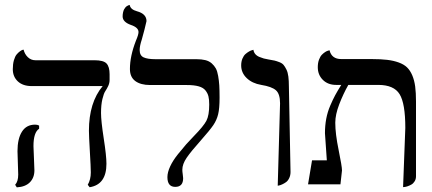

<svg xmlns="http://www.w3.org/2000/svg" viewBox="-20 -766 1795 798"><path d="M119.1 -158.7Q119.1 -149.4 121.1 -108.6Q123 -67.9 123 -58.1Q123 -27.3 104.2 -8.3Q85.4 10.7 49.8 12.7L43 2Q55.7 -11.7 55.7 -40.5Q55.7 -49.8 54.2 -89.1Q52.7 -128.4 52.7 -137.7Q52.7 -189.5 71.3 -218.8Q89.8 -248 126 -248Q135.7 -248 142.6 -244.1V-231Q119.1 -215.8 119.1 -158.7ZM399.9 -296.4Q399.9 -263.7 411.1 -190.9Q422.4 -118.2 422.4 -85.4Q422.4 1 352.5 12.2L344.7 2Q357.4 -19.5 357.4 -49.3Q357.4 -70.3 353.5 -136Q349.6 -201.7 349.6 -222.7Q349.6 -339.8 406.7 -408.2H111.8Q75.2 -408.2 54.2 -427.7Q33.2 -447.3 33.2 -478.5Q33.2 -499.5 37.8 -515.6Q42.5 -531.7 49.1 -539.6Q55.7 -547.4 62.3 -552.2Q68.8 -557.1 73.2 -558.6L78.1 -559.6Q82.5 -541 95.7 -528.3Q108.9 -515.6 127 -515.6H372.6Q410.2 -515.6 422.9 -502Q435.5 -488.3 435.5 -457.5V-433.6Q435.5 -420.9 429.9 -408.9Q424.3 -397 417.7 -387.2Q411.1 -377.4 405.5 -353.8Q399.9 -330.1 399.9 -296.4Z M560.5 -558.1Q560.5 -535.2 576.9 -527.6Q593.3 -520 626 -520H795.9Q817.9 -520 833.5 -516.1Q849.1 -512.2 859.9 -502.7Q870.6 -493.2 877 -481.7Q883.3 -470.2 886.7 -450.4Q890.1 -430.7 891.4 -410.9Q892.6 -391.1 892.6 -360.8Q892.6 -315.4 886.7 -291.3Q880.9 -267.1 866.7 -246.1Q852.5 -225.1 814 -181.6Q773.9 -136.7 755.9 -110.4Q737.8 -84 737.8 -60.5Q737.8 -53.2 739.5 -41.7Q741.2 -30.3 741.2 -25.4Q741.2 10.7 708.5 10.7Q675.8 10.7 675.8 -29.8Q675.8 -49.8 687.3 -74.5Q698.7 -99.1 719.7 -125.2Q740.7 -151.4 753.9 -166.3Q767.1 -181.2 786.1 -200.7Q826.2 -241.7 837.9 -264.2Q849.6 -286.6 849.6 -331.5Q849.6 -352.1 846.4 -365.2Q843.3 -378.4 834 -390.1Q824.7 -401.9 805.7 -407.2Q786.6 -412.6 756.3 -412.6H604Q564.5 -412.6 542.2 -429.2Q520 -445.8 520 -479Q520 -532.7 544.9 -596.7Q555.7 -621.6 555.7 -632.8Q555.7 -651.9 523.4 -662.6Q489.7 -674.8 489.7 -697.8Q489.7 -707 491.5 -714.6Q493.2 -722.2 495.6 -726.8Q498 -731.4 501.2 -735.1Q504.4 -738.8 507.6 -740.7Q510.7 -742.7 513.2 -743.7Q515.6 -744.6 517.6 -745.1L519 -745.6Q522 -726.6 549.3 -719.2Q588.9 -708.5 588.9 -678.2Q588.9 -675.8 580.3 -642.3Q571.8 -608.9 569.3 -601.6Q560.5 -575.2 560.5 -558.1Z M1134.3 5.9 1144 -336.4Q1144 -376 1126.5 -391.1Q1108.9 -406.2 1065.9 -413.1Q1028.3 -419.4 1005.4 -441.4Q982.4 -463.4 982.4 -494.1Q982.4 -509.8 987.5 -522.2Q992.7 -534.7 1000.2 -541.3Q1007.8 -547.9 1015.4 -552.2Q1022.9 -556.6 1028.3 -557.6L1033.2 -559.1Q1034.7 -548.8 1041 -541.3Q1047.4 -533.7 1058.3 -529.3Q1069.3 -524.9 1076.4 -522.9Q1083.5 -521 1095.2 -519Q1112.8 -516.1 1121.1 -514.2Q1129.4 -512.2 1141.4 -507.6Q1153.3 -502.9 1158.9 -495.8Q1164.6 -488.8 1170.4 -477.1Q1176.3 -465.3 1178.5 -447.8Q1180.7 -430.2 1180.7 -406.2L1187.5 -51.3Q1187.5 -37.1 1182.1 -25.9Q1176.8 -14.6 1168.9 -9Q1161.1 -3.4 1153.1 0.2Q1145 3.9 1139.6 4.9Z M1655.3 11.7 1664.6 -234.4Q1664.6 -335.9 1640.9 -374.5Q1617.2 -413.1 1552.2 -413.1H1427.7Q1406.2 -375 1389.9 -332.3Q1373.5 -289.6 1373.5 -255.9Q1373.5 -210 1387.5 -142.1Q1401.4 -74.2 1401.4 -57.6L1395 0H1260.3L1276.9 -99.6H1338.4Q1330.6 -211.9 1330.6 -212.4Q1330.6 -243.7 1335.9 -272.2Q1341.3 -300.8 1352.3 -326.4Q1363.3 -352.1 1373 -370.1Q1382.8 -388.2 1398.4 -413.1H1377.4Q1342.8 -413.1 1321.8 -434.1Q1300.8 -455.1 1300.8 -486.8Q1300.8 -504.4 1305.9 -518.1Q1311 -531.7 1318.1 -538.8Q1325.2 -545.9 1332.3 -550.3Q1339.4 -554.7 1344.7 -555.7L1349.6 -557.1Q1358.4 -520.5 1398.4 -520.5H1524.4Q1562 -520.5 1588.9 -517.3Q1615.7 -514.2 1637.2 -506.3Q1658.7 -498.5 1671.6 -486.1Q1684.6 -473.6 1693.4 -453.1Q1702.1 -432.6 1705.6 -406.5Q1709 -380.4 1709 -343.8V-33.2Q1709 -21.5 1703.4 -12.5Q1697.8 -3.4 1689.9 1Q1682.1 5.4 1674.3 8.1Q1666.5 10.7 1661.1 11.2Z"/></svg>

Font: Libertinage
Style: l
Weight: 400
Designer: OSP
Foundry: OSP
Version: Version 1.0; 2008; OFL relea